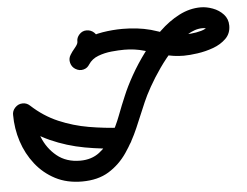

<svg xmlns="http://www.w3.org/2000/svg" viewBox="-50 -719 1062 826"><g transform="rotate(-5 480.5 -306.0)"><path d="M304 -555Q303 -573 316 -587Q329 -601 347 -601Q366 -601 379.5 -588.5Q393 -576 394 -557Q394 -531 377.5 -504.5Q361 -478 347 -456Q338 -439 320 -434.5Q302 -430 286 -440Q270 -449 265 -467.5Q260 -486 270 -502Q277 -514 290.5 -530Q304 -546 304 -555Q304 -555 304 -555Q304 -555 304 -555ZM346 -454Q336 -438 318 -434.5Q300 -431 284 -441Q269 -451 265 -469Q261 -487 271 -503Q295 -541 333.5 -560.5Q372 -580 416 -587Q460 -594 502 -594Q533 -594 563.5 -590.5Q594 -587 624 -579Q658 -569 688.5 -557.5Q719 -546 755 -546Q771 -546 794 -548Q817 -550 838.5 -556Q860 -562 872 -575Q872 -574 872 -573Q871 -572 871 -569Q871 -566 871 -568Q871 -570 873 -563.5Q875 -557 873 -558Q868 -563 860 -565Q852 -567 845 -567Q812 -567 778 -545Q744 -523 711.5 -488Q679 -453 651 -413Q623 -373 602 -335.5Q581 -298 570 -272Q548 -219 524 -163.5Q500 -108 467.5 -60.5Q435 -13 388 16Q341 45 272 45Q207 45 157 19Q107 -7 72 -51.5Q37 -96 19 -151.5Q1 -207 1 -267Q1 -285 14.5 -298.5Q28 -312 46 -312Q65 -312 78 -298.5Q91 -285 91 -267Q91 -212 111 -161.5Q131 -111 171.5 -78Q212 -45 272 -45Q321 -45 355 -71Q389 -97 413 -138Q437 -179 454 -224Q471 -269 487 -306Q503 -345 529.5 -392Q556 -439 590.5 -485.5Q625 -532 665.5 -571Q706 -610 751.5 -633.5Q797 -657 845 -657Q870 -657 897 -647Q924 -637 942.5 -617Q961 -597 961 -568Q961 -534 938.5 -512Q916 -490 883 -478Q850 -466 815 -461Q780 -456 755 -456Q711 -456 670 -468Q629 -480 588 -492Q547 -504 502 -504Q478 -504 447 -501Q416 -498 388.5 -487.5Q361 -477 346 -454Q346 -454 346 -454Q346 -454 346 -454ZM16 -234Q2 -246 1 -264.5Q0 -283 13 -297Q26 -311 44.5 -312Q63 -313 77 -300Q130 -251 192 -224.5Q254 -198 321 -186.5Q388 -175 459 -171Q477 -170 489.5 -156.5Q502 -143 501 -124Q500 -106 486.5 -93.5Q473 -81 454 -82Q373 -86 296 -100Q219 -114 148.5 -145.5Q78 -177 16 -234Q16 -234 16 -234Q16 -234 16 -234Z"/></g></svg>

Font: FRB American Cursive Black
Style: Bold Italic
Weight: 900
Italic angle: -25°
Version: Version 2.0;Modular Font Editor K font №1